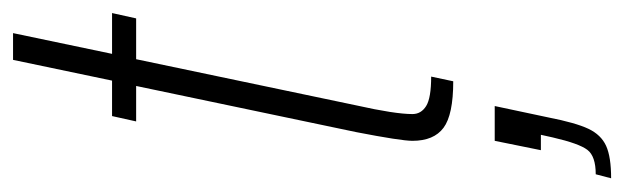

<svg xmlns="http://www.w3.org/2000/svg" viewBox="-368 -354 934 287"><g transform="rotate(-90 98.5 -211.0)"><path d="M31 -61Q31 -78 44 -145L113 -474H60L68 -510H121L152 -658H192L161 -510H222L214 -474H153L84 -145Q71 -87 71 -61Q71 -48 83 -40.5Q95 -33 127 -33L120 0Q70 0 50.5 -14.5Q31 -29 31 -61ZM36 149 40 131H17L31 62H83L66 142Q58 183 49 202Q40 221 23.5 228.5Q7 236 -25 236L-19 213Q8 213 17.5 200.5Q27 188 36 149Z"/></g></svg>

Font: Saira Ultra Condensed ExLight
Style: Italic
Weight: 200
Width: 1
Italic angle: -12°
Designer: Hector Gatti with collaboration of the Omnibus-Type team
Foundry: Omnibus-Type
Version: Version 1.001; ttfautohint (v1.8)